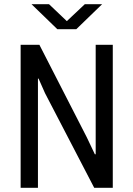

<svg xmlns="http://www.w3.org/2000/svg" viewBox="-20 -901 640 921"><path d="M79 0V-686H169L396 -243L435 -161H439V-686H521V0H432L196 -454L165 -524H162V0ZM255 -761 131 -881H215L316 -785H285L387 -881H470L346 -761Z"/></svg>

Font: Chivo Mono Medium Light
Style: Regular
Weight: 300
Monospace: yes
Version: Version 1.008